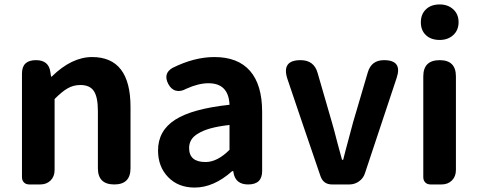

<svg xmlns="http://www.w3.org/2000/svg" viewBox="-20 -831 2152 865"><path d="M112 0Q97 0 88 -9Q79 -18 79 -33V-280V-500Q79 -560 142 -560Q200 -560 207 -506L210 -486H213Q303 -574 395 -574Q568 -574 568 -349V-73Q568 0 495 0Q421 0 421 -73V-331Q421 -395 402 -422Q384 -448 342 -448Q310 -448 283 -432Q259 -418 226 -385V-65Q226 -36 208 -18Q190 0 161 0H152Z M857 14Q783 14 737.5 -33Q692 -80 692 -153Q692 -242 769 -291.5Q846 -341 1014 -359Q1010 -456 919 -456Q874 -456 819 -431Q794 -417 772.5 -422.5Q751 -428 738 -453Q714 -500 757 -525Q855 -574 946 -574Q1052 -574 1106.5 -511.5Q1161 -449 1161 -327V-245V-163V-60Q1161 0 1098 0Q1041 0 1032 -53L1031 -60H1026Q943 14 857 14ZM906 -101Q959 -101 1014 -156V-268Q962 -262 928 -252.5Q894 -243 872 -229Q832 -206 832 -164Q832 -101 906 -101Z M1476 0Q1437 0 1424 -37L1341 -280L1275 -475Q1247 -560 1334 -560Q1395 -560 1411 -502L1475 -281Q1484 -251 1500 -188Q1514 -137 1521 -111H1526Q1530 -125 1537 -154Q1560 -240 1571 -281L1637 -505Q1653 -560 1710 -560Q1794 -560 1767 -480L1624 -50Q1617 -28 1597.5 -14Q1578 0 1554 0H1522Z M1920 0Q1905 0 1896 -9Q1887 -18 1887 -33V-487Q1887 -560 1961 -560Q2034 -560 2034 -487V-280V-65Q2034 -36 2016 -18Q1998 0 1969 0H1960ZM1961 -651Q1922 -651 1899 -672.5Q1876 -694 1876 -730.5Q1876 -767 1899 -789Q1922 -811 1961 -811Q1998 -811 2022 -789Q2046 -767 2046 -731Q2046 -695 2022 -673Q1998 -651 1961 -651Z"/></svg>

Font: GenSenRounded2 TW B
Style: Regular
Weight: 700
Version: Version 2.000;PS 2;hotconv 16.6.51;makeotf.lib2.5.65220 DEVE